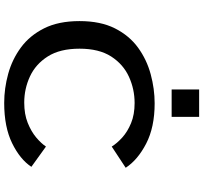

<svg xmlns="http://www.w3.org/2000/svg" viewBox="-47 -911 969 915"><g transform="rotate(90 437.5 -453.5)"><path d="M470.5 11Q401 11 332 -8Q263 -27 206.2 -68.8Q149.5 -110.5 115 -179.2Q80.5 -248 80.5 -348Q80.5 -448 115.2 -516.8Q150 -585.5 207.2 -627Q264.5 -668.5 334 -687.2Q403.5 -706 472.5 -706Q586.5 -706 664.5 -665.5Q742.5 -625 779.5 -568L678.5 -501.5Q663 -526.5 635.5 -551.5Q608 -576.5 567 -593.5Q526 -610.5 471 -610.5Q405 -610.5 345.8 -583.5Q286.5 -556.5 249.2 -498.8Q212 -441 212 -348Q212 -255 248.8 -197Q285.5 -139 344.2 -111.8Q403 -84.5 469 -84.5Q524 -84.5 565.2 -101Q606.5 -117.5 634.8 -141.2Q663 -165 678.5 -188L775 -118.5Q739.5 -64.5 662.5 -26.8Q585.5 11 470.5 11ZM406.5 -918H537V-787H406.5Z"/></g></svg>

Font: Trispace SemiExpanded Medium
Style: Regular
Weight: 500
Width: 6
Designer: Tyler Finck
Foundry: Etcetera Type Company
Version: Version 1.210; ttfautohint (v1.8.3)